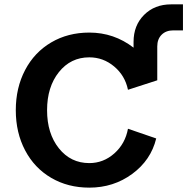

<svg xmlns="http://www.w3.org/2000/svg" viewBox="-20 -861 869 890"><path d="M709 -488.8 573.2 -444.8Q559.6 -510.7 509 -553Q458.5 -595.2 394 -595.2Q307.6 -595.2 252.9 -526.6Q198.2 -458 198.2 -350.1Q198.2 -242.2 252.9 -173.6Q307.6 -105 394 -105Q459.5 -105 510 -149.9Q560.5 -194.8 573.2 -264.2L704.1 -219.2Q679.7 -118.7 593 -54.9Q506.3 8.8 394 8.8Q294.9 8.8 217.3 -36.6Q139.6 -82 96.4 -164.1Q53.2 -246.1 53.2 -350.1Q53.2 -454.1 96.4 -536.4Q139.6 -618.7 217.3 -664.3Q294.9 -710 394 -710Q508.3 -710 599.1 -640.1V-667Q599.1 -743.2 647.9 -792Q696.8 -840.8 772.9 -840.8H828.1V-720.2H783.2Q749.5 -720.2 729.2 -700Q709 -679.7 709 -646Z"/></svg>

Font: LT Superior
Style: Bold
Weight: 400
Designer: Daniel Lyons
Foundry: LyonsType
Version: Version 1.000